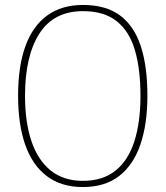

<svg xmlns="http://www.w3.org/2000/svg" viewBox="-20 -745 669 775"><path d="M314 10Q227 10 168.5 -34.5Q110 -79 81.5 -161.5Q53 -244 53 -359Q53 -477 82.5 -558.5Q112 -640 170.5 -682.5Q229 -725 315 -725Q407 -725 464 -683Q521 -641 548 -559.5Q575 -478 575 -358Q575 -245 547 -162.5Q519 -80 461.5 -35Q404 10 314 10ZM314 -15Q395 -15 446.5 -56.5Q498 -98 522.5 -175Q547 -252 547 -358Q547 -466 524.5 -542.5Q502 -619 451 -659.5Q400 -700 315 -700Q197 -700 139 -609.5Q81 -519 81 -358Q81 -252 107 -175Q133 -98 185 -56.5Q237 -15 314 -15Z"/></svg>

Font: Noto Serif Khmer SemiCondensed Thin
Style: Regular
Weight: 250
Width: 4
Designer: Danh Hong and the Monotype Design Team
Foundry: Monotype Imaging Inc.
Version: Version 2.004